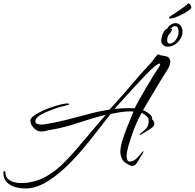

<svg xmlns="http://www.w3.org/2000/svg" viewBox="-89 -956 1152 1136"><path d="M61 159Q30 159 0 150.5Q-30 142 -49.5 121Q-69 100 -69 64Q-69 57 -63 57Q-57 57 -57 65Q-57 89 -42 102.5Q-27 116 -6 121.5Q15 127 32 127Q43 127 53.5 126.5Q64 126 74 125Q132 117 181.5 89.5Q231 62 273.5 22Q316 -18 354 -62.5Q392 -107 427 -148Q441 -165 461.5 -189Q482 -213 502.5 -237Q523 -261 537 -277Q460 -258 377 -230Q294 -202 213 -188Q199 -186 184.5 -182Q170 -178 156 -178Q139 -178 123 -188Q111 -196 101 -211.5Q91 -227 91 -243Q91 -256 109 -269.5Q127 -283 154.5 -296.5Q182 -310 212.5 -320.5Q243 -331 269 -337.5Q295 -344 308 -344Q320 -344 320 -340Q320 -335 306 -333Q291 -330 267 -323Q243 -316 217.5 -306.5Q192 -297 171 -287Q145 -275 132.5 -262.5Q120 -250 120 -239Q120 -219 157 -219Q162 -219 167 -219.5Q172 -220 178 -221Q242 -231 306.5 -247.5Q371 -264 434 -281Q497 -298 558 -307L602 -355Q652 -410 696.5 -463.5Q741 -517 792 -571Q808 -587 819 -603Q830 -619 845 -635Q860 -628 875 -626.5Q890 -625 902 -620Q914 -615 918 -596Q920 -585 914 -568.5Q908 -552 902 -544Q883 -515 861.5 -479.5Q840 -444 819 -409Q798 -374 781.5 -346Q765 -318 757 -304Q768 -300 781 -292Q794 -284 803.5 -273.5Q813 -263 811 -250Q824 -238 824 -222Q824 -211 810 -200.5Q796 -190 777 -179Q758 -168 741 -157Q740 -156 738.5 -158.5Q737 -161 738 -162Q752 -173 771.5 -191Q791 -209 791 -242Q791 -257 777.5 -269.5Q764 -282 749 -288Q720 -236 697.5 -175Q675 -114 664 -65Q663 -57 661.5 -49Q660 -41 660 -33Q660 -23 663.5 -11.5Q667 0 680 0Q700 0 720 -19.5Q740 -39 750 -54Q754 -59 758 -61Q762 -63 759 -56Q757 -51 754 -46Q751 -41 748 -36Q742 -28 734 -13Q726 2 716 14Q706 26 693 26Q685 26 670 17.5Q655 9 646 2Q637 -6 631.5 -19.5Q626 -33 624 -43Q624 -46 623.5 -49Q623 -52 623 -56Q623 -85 635 -124.5Q647 -164 665 -208.5Q683 -253 701 -296Q696 -296 691 -296.5Q686 -297 681 -297Q652 -297 623.5 -292.5Q595 -288 566 -282Q531 -239 487 -181.5Q443 -124 392.5 -64.5Q342 -5 286.5 45.5Q231 96 174 127.5Q117 159 61 159ZM588 -311Q611 -314 632 -315Q653 -316 675 -316H708Q715 -331 733.5 -364Q752 -397 775 -436Q798 -475 819 -509Q840 -543 852 -560Q859 -571 859 -576Q859 -583 847.5 -577.5Q836 -572 822 -560Q801 -542 769 -508.5Q737 -475 701.5 -436.5Q666 -398 635.5 -364Q605 -330 588 -311ZM903 -680Q887 -680 876 -690Q865 -700 865 -716Q865 -727 869.5 -742.5Q874 -758 882 -771Q890 -784 902 -788Q908 -801 921.5 -810Q935 -819 950 -819Q970 -819 980.5 -803Q991 -787 991 -769Q991 -747 978.5 -726.5Q966 -706 946 -693Q926 -680 903 -680ZM914 -698Q930 -698 942 -709.5Q954 -721 961 -737Q968 -753 968 -767Q968 -777 964 -789Q960 -801 947 -801Q940 -801 933 -797Q926 -793 920 -788L930 -784Q923 -764 911.5 -752.5Q900 -741 900 -717Q900 -710 903.5 -704Q907 -698 914 -698ZM919 -846Q910 -846 911 -852Q911 -857 917 -859Q927 -865 947.5 -878.5Q968 -892 979 -900Q987 -905 1001 -916Q1015 -927 1023 -934Q1026 -939 1031 -934Q1036 -930 1040 -923.5Q1044 -917 1042 -909Q1041 -907 1040 -904.5Q1039 -902 1035 -900Q1024 -892 1012 -884Q1000 -876 982 -868Q963 -858 945 -852Q927 -846 919 -846Z"/></svg>

Font: The Nautigal
Style: Regular
Weight: 400
Designer: Robert E. Leuschke
Foundry: Robert E. Leuschke
Version: Version 1.100; ttfautohint (v1.8.3)